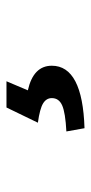

<svg xmlns="http://www.w3.org/2000/svg" viewBox="136 -180 281 593"><g transform="rotate(-90 276.5 116.5)"><path d="M177 237 167 181Q225 178 247.5 168Q270 158 270 136Q270 119 253.5 109Q237 99 194 93L241 -4H322L294 62Q370 79 370 136Q370 231 177 237Z"/></g></svg>

Font: Assistant
Style: Bold
Weight: 700
Designer: Hebrew By Ben Nathan, Latin by Paul Hunt
Version: Version 2.001;PS 002.001;hotconv 1.0.88;makeotf.lib2.5.64775